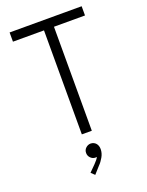

<svg xmlns="http://www.w3.org/2000/svg" viewBox="-177 -806 877 1147"><g transform="rotate(-20 262.0 -232.5)"><path d="M230.5 -661.1H33.2V-719.7H491.2V-661.1H293.9V0H230.5ZM200.7 233.4 239.7 194.3Q252 181.6 258.5 173.3Q265.1 165 268.6 157.2Q266.1 158.2 259.3 158.2Q242.7 158.2 229.5 145.3Q216.3 132.3 216.3 113.3Q216.3 94.7 229.5 82.3Q242.7 69.8 260.3 69.3Q281.2 69.8 293.7 84Q306.2 98.1 306.2 121.1Q306.2 146.5 292.2 170.9Q278.3 195.3 263.2 210L223.1 254.9Z"/></g></svg>

Font: Reddit Sans Chocolate Light
Style: Regular
Weight: 300
Designer: Stephen Hutchings
Foundry: Reddit
Version: Version 1.013